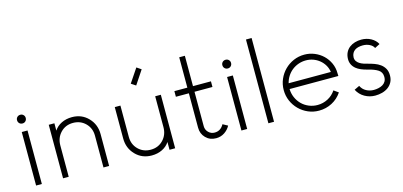

<svg xmlns="http://www.w3.org/2000/svg" viewBox="-67 -1209 3449 1643"><g transform="rotate(-15 1658.0 -387.0)"><path d="M118 -634Q134 -634 145 -623Q156 -612 156 -596Q156 -579 145 -568Q134 -557 118 -557Q101 -557 90 -568Q79 -579 79 -596Q79 -612 90 -623Q101 -634 118 -634ZM92 -488H143V-14H92Z M331 -488H381V-423Q404 -459 445.5 -479.5Q487 -500 539 -500Q625 -500 682 -441Q739 -382 739 -296V-14H689V-296Q689 -362 645 -406Q601 -450 535 -450Q468 -450 424.5 -404.5Q381 -359 381 -291V-14H331Z M1324 -14H1274V-83Q1251 -47 1209.5 -26.5Q1168 -6 1116 -6Q1030 -6 973 -65Q916 -124 916 -210V-488H966V-210Q966 -144 1010 -100Q1054 -56 1120 -56Q1187 -56 1230.5 -101.5Q1274 -147 1274 -215V-488H1324ZM1100 -646 1182 -768 1222 -741 1141 -619Z M1559 -438V-133Q1559 -79 1595 -42.5Q1631 -6 1686 -6Q1728 -6 1761 -28Q1794 -50 1812 -84L1768 -108Q1740 -56 1686 -56Q1654 -56 1631.5 -78.5Q1609 -101 1609 -133V-438H1768V-488H1609V-757H1559V-488H1444V-438Z M1937 -634Q1953 -634 1964 -623Q1975 -612 1975 -596Q1975 -579 1964 -568Q1953 -557 1937 -557Q1920 -557 1909 -568Q1898 -579 1898 -596Q1898 -612 1909 -623Q1920 -634 1937 -634ZM1911 -488H1962V-14H1911Z M2150 -756H2200V-14H2150Z M2598 -6Q2547 -6 2502 -25.5Q2457 -45 2423 -79Q2389 -113 2369.5 -158Q2350 -203 2350 -254Q2350 -305 2369.5 -350Q2389 -395 2423 -429Q2457 -463 2502 -482.5Q2547 -502 2598 -502Q2645 -502 2687.5 -484.5Q2730 -467 2762 -436.5Q2794 -406 2813 -364.5Q2832 -323 2832 -275L2833 -250H2401Q2402 -210 2417.5 -174.5Q2433 -139 2459.5 -112.5Q2486 -86 2522 -71Q2558 -56 2598 -56Q2647 -56 2690 -78.5Q2733 -101 2760 -142L2801 -113Q2767 -62 2713.5 -34Q2660 -6 2598 -6ZM2780 -300Q2775 -334 2758.5 -361.5Q2742 -389 2717.5 -409Q2693 -429 2662.5 -440Q2632 -451 2598 -451Q2564 -451 2532.5 -440Q2501 -429 2475.5 -409Q2450 -389 2432 -361Q2414 -333 2406 -300Z M3096 -6Q3046 -6 3003 -30.5Q2960 -55 2937 -100L2983 -122Q2999 -89 3030 -72.5Q3061 -56 3096 -56Q3117 -56 3137.5 -60.5Q3158 -65 3174.5 -74.5Q3191 -84 3201 -100.5Q3211 -117 3211 -141Q3211 -183 3179 -203.5Q3147 -224 3093 -237Q3025 -253 2990 -282Q2948 -318 2950 -371Q2951 -403 2963.5 -427.5Q2976 -452 2997 -468Q3018 -484 3045 -492Q3072 -500 3102 -500Q3149 -500 3187.5 -479Q3226 -458 3244 -423L3199 -400Q3188 -423 3161 -436Q3134 -449 3102 -449Q3083 -449 3064.5 -445Q3046 -441 3032 -431.5Q3018 -422 3009.5 -407Q3001 -392 3000 -370Q3000 -349 3010 -335Q3020 -321 3035.5 -311.5Q3051 -302 3069.5 -296Q3088 -290 3105 -286Q3132 -279 3160 -269Q3188 -259 3210.5 -242.5Q3233 -226 3247 -201.5Q3261 -177 3261 -141Q3261 -106 3247 -80.5Q3233 -55 3210 -38.5Q3187 -22 3157.5 -14Q3128 -6 3096 -6Z"/></g></svg>

Font: Leon Sans
Style: Light
Weight: 300
Designer: Jongmin Kim
Version: Version 1.2